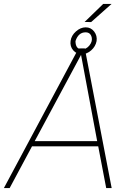

<svg xmlns="http://www.w3.org/2000/svg" viewBox="-55 -957 659 977"><path d="M444.8 -212.4H107.9L-5.9 0H-35.2L344.7 -710.4L376.5 -710.9L513.2 0H485.4ZM121.6 -238.8H439.5L357.4 -677.7ZM470.2 -937H512.7L408.7 -844.7L375.5 -845.2ZM304.2 -749Q308.1 -776.4 331.5 -797.1Q355 -817.9 380.9 -817.9Q407.7 -817.9 424.1 -796.6Q440.4 -775.4 436.5 -748Q431.2 -720.2 408.9 -700.7Q386.7 -681.2 361.3 -681.2Q334.5 -681.2 317.4 -701.2Q300.3 -721.2 304.2 -749ZM329.1 -748Q329.1 -706.1 361.8 -706.1Q384.3 -706.1 399.9 -725.6Q415.5 -745.1 412.1 -764.6Q406.7 -792.5 380.4 -792.5Q343.8 -792.5 329.1 -748Z"/></svg>

Font: Roboto Thin
Style: Italic
Weight: 250
Italic angle: -12°
Designer: Google
Version: Version 2.134; 2016